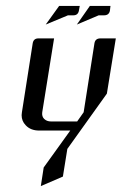

<svg xmlns="http://www.w3.org/2000/svg" viewBox="-20 -442 412 650"><path d="M53.2 -52.2Q53.2 -55.2 54.2 -62L90.8 -295.9Q93.8 -312 109.9 -312H163.1L123 -62Q121.1 -47.9 129.4 -39.6Q138.2 -30.8 152.8 -30.8H241.2L263.2 -62L299.8 -295.9Q302.7 -312 319.8 -312H372.1L341.8 -125L208 62L192.9 155.8L118.2 188L127.9 125L217.8 0H112.8Q83.5 0 66.9 -18.1Q53.2 -32.2 53.2 -52.2ZM134.8 -358.9 180.2 -421.9H250L247.1 -405.8Q244.1 -390.1 228 -390.1H210ZM240.2 -358.9 284.2 -421.9H354L352.1 -405.8Q349.1 -390.1 332 -390.1H314Z"/></svg>

Font: Hhenum
Style: Italic
Weight: 400
Designer: T. Christopher White
Version: Version 1.0